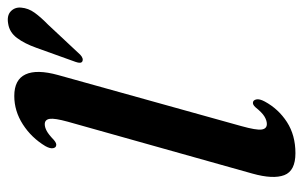

<svg xmlns="http://www.w3.org/2000/svg" viewBox="-166 -620 795 504"><g transform="rotate(-90 232.0 -368.5)"><path d="M286.5 -614 152.5 -133Q141.5 -93.5 143.5 -79.8Q145.5 -66 158 -66Q167 -66 177.5 -72.2Q188 -78.5 202 -96Q209 -103.5 214.5 -102.5Q220.5 -102 222.5 -93.8Q224.5 -85.5 217 -71.5Q197.5 -35.5 163 -13.2Q128.5 9 81.5 9Q35 9 23.8 -20.2Q12.5 -49.5 28 -104.5L164 -588.5Q173.5 -623 171.5 -636Q169.5 -649 157.5 -649Q149.5 -649 140 -644Q130.5 -639 116 -625Q107 -617.5 102 -619Q96 -619.5 94.5 -627.2Q93 -635 100 -647.5Q122 -684 157 -706.5Q192 -729 231.5 -729Q274.5 -729 288.2 -699.5Q302 -670 286.5 -614ZM358 -671Q369 -702 383.8 -721.8Q398.5 -741.5 421 -745Q442.5 -749 453.8 -738.2Q465 -727.5 463.5 -711Q462 -692 450 -675.5Q438 -659 419 -640.5L340 -556Q330 -546.5 322 -550.5Q316 -554 321 -568Z"/></g></svg>

Font: Fraunces 144pt S050 SemiBold
Style: Italic
Weight: 600
Italic angle: -16°
Version: Version 1.000; ttfautohint (v1.8.3)